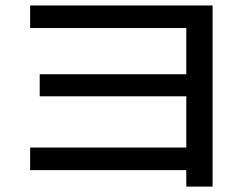

<svg xmlns="http://www.w3.org/2000/svg" viewBox="-20 -690 904 706"><path d="M665 -64.5H90.8V-147.5H665V-335.9H126V-417H665V-586.9H90.8V-669.9H761.7V-3.9H665Z"/></svg>

Font: Pretendard GOV Medium
Style: Regular
Weight: 500
Designer: Base glyphs from Inter by Rasmus Andersson; Hangeul glyphs from Noto Sans CJK(Source Han Sans) by Jang Soo-young and Kan
Foundry: Kil Hyung-jin
Version: Version 1.309